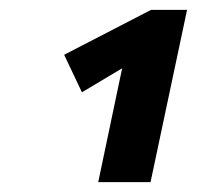

<svg xmlns="http://www.w3.org/2000/svg" viewBox="-20 -775 399 389"><path d="M179 -406 237 -682 310 -686 146 -588 110 -664 286 -755H359L285 -406Z"/></svg>

Font: Ysabeau Office ExtraBold
Style: Italic
Weight: 800
Italic angle: -12°
Designer: Christian Thalmann (Catharsis Fonts)
Version: Version 2.001;gftools[0.9.30]; featfreeze: tnum,lnum,ss02